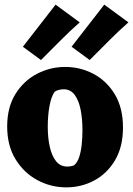

<svg xmlns="http://www.w3.org/2000/svg" viewBox="-20 -789 574 829"><path d="M266 20Q200 20 141.8 -11.1Q83.5 -42.2 47.2 -101.2Q11 -160.2 11 -242.8Q11 -325.8 46.6 -383Q82.2 -440.2 139.4 -470.1Q196.5 -500 261.8 -500Q326.8 -500 383.8 -469.9Q440.8 -439.8 475.9 -381.5Q511 -323.2 511 -238.2Q511 -155.2 476.9 -97.5Q442.8 -39.8 387.2 -9.9Q331.8 20 266 20ZM271 -69.8Q284.2 -69.8 298.8 -74.5Q313.2 -86 321.2 -109Q329.2 -132 332.6 -162.9Q336 -193.8 336 -226.5Q336 -275.5 328.1 -315.4Q320.2 -355.2 302.4 -379.4Q284.5 -403.5 255.2 -403.5Q244.2 -403.5 233.6 -400.8Q223 -398 216 -392.8Q201.2 -372.2 193.8 -331.6Q186.2 -291 186.2 -241Q186.2 -194.2 194.9 -155.2Q203.5 -116.2 222 -93Q240.5 -69.8 271 -69.8ZM367.2 -529.8 289 -587.2 430.2 -769 534.5 -692.5Q492.2 -655.5 449.6 -612.4Q407 -569.2 367.2 -529.8ZM157 -529.8 78.8 -587.2 220 -769 324.2 -692.5Q282 -655.5 239.4 -612.4Q196.8 -569.2 157 -529.8Z"/></svg>

Font: Eczar
Style: Regular
Weight: 400
Designer: Vaibhav Singh
Foundry: Rosetta Type Foundry
Version: Version 2.000